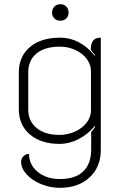

<svg xmlns="http://www.w3.org/2000/svg" viewBox="-20 -689 582 918"><path d="M81 85Q81 69 92 58Q103 47 119 47Q119 99 160.5 133Q202 167 267 167Q340 167 378 130.5Q416 94 416 25V-57L435 -82L434 -87Q399 -46 355 -23.5Q311 -1 265 -1Q176 -1 123 -46Q70 -91 70 -167V-342Q70 -419 123 -464Q176 -509 268 -509Q315 -509 357 -487Q399 -465 433 -422L434 -426L414 -451Q414 -481 425.5 -495Q437 -509 462 -509V27Q462 109 408.5 159Q355 209 267 209Q220 209 177 191.5Q134 174 107.5 145Q81 116 81 85ZM415 -161V-348Q415 -380 395 -407Q375 -434 340.5 -450Q306 -466 266 -466Q195 -466 155 -433.5Q115 -401 115 -343V-166Q115 -110 155 -77Q195 -44 264 -44Q304 -44 339 -60Q374 -76 394.5 -103Q415 -130 415 -161ZM229 -629Q229 -646 240 -657.5Q251 -669 269 -669Q286 -669 297 -657.5Q308 -646 308 -629Q308 -612 297 -601Q286 -590 269 -590Q251 -590 240 -601Q229 -612 229 -629Z"/></svg>

Font: K2D Thin
Style: Regular
Weight: 100
Designer: Katatrad Aksorn Co.,Ltd.
Foundry: Cadson Demak Co.,Ltd.
Version: Version 1.000; ttfautohint (v1.6)